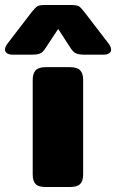

<svg xmlns="http://www.w3.org/2000/svg" viewBox="-81 -749 465 769"><path d="M-61 -550Q-61 -562 -49 -577L47 -702Q61 -719 69 -724Q77 -729 101 -729H202Q226 -729 234.5 -724Q243 -719 256 -702L352 -577Q364 -562 364 -550Q364 -541 356 -535.5Q348 -530 333 -530H258Q234 -530 223 -535.5Q212 -541 202 -556L152 -633L101 -556Q92 -541 81 -535.5Q70 -530 46 -530H-29Q-44 -530 -52.5 -535.5Q-61 -541 -61 -550ZM50 -50V-429Q50 -455 62 -467.5Q74 -480 102 -480H199Q228 -480 240 -467.5Q252 -455 252 -429V-50Q252 -24 240 -12Q228 0 199 0H102Q73 0 61.5 -12Q50 -24 50 -50Z"/></svg>

Font: Mitr SemiBold
Style: Regular
Weight: 600
Designer: Thanarat Vachiruckul
Foundry: Cadson Demak
Version: Version 1.002